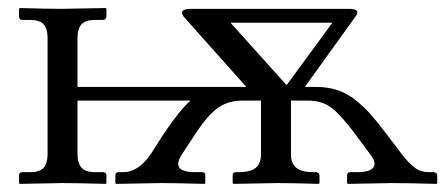

<svg xmlns="http://www.w3.org/2000/svg" viewBox="-20 -451 1101 473"><path d="M547.9 -395 686 -241.2 798.8 -395ZM623 -203.1H577.1Q542 -203.1 517.1 -185.5Q492.2 -168 461.9 -122.1L428.2 -70.8Q399.4 -26.9 460.9 -26.9H478Q485.8 -26.9 485.8 -19V0L483.9 2Q411.1 0 376 0L266.1 2L264.2 0V-19Q264.2 -26.9 272 -26.9H284.2Q320.3 -26.9 351.1 -70.8L383.8 -122.1Q424.3 -181.6 449.2 -203.1H170.9V-71.8Q170.9 -49.3 180.7 -38.1Q190.4 -26.9 213.9 -26.9H232.9Q242.2 -26.9 242.2 -19V0L240.2 2Q170.9 0 131.8 0L28.8 2L26.9 0V-19Q26.9 -26.9 35.2 -26.9H54.2Q78.1 -26.9 87.6 -37.8Q97.2 -48.8 97.2 -71.8V-357.9Q97.2 -379.9 87.6 -390.9Q78.1 -401.9 54.2 -401.9H35.2Q26.9 -401.9 26.9 -410.2V-429.2L28.8 -431.2Q96.7 -429.2 131.8 -429.2L240.2 -431.2L242.2 -429.2V-410.2Q242.2 -406.7 239.5 -404.3Q236.8 -401.9 232.9 -401.9H213.9Q190.4 -401.9 180.7 -390.9Q170.9 -379.9 170.9 -357.9V-236.8H586.9L433.1 -409.2Q425.3 -419.9 430.7 -424.6Q436 -429.2 450.2 -429.2H838.9Q871.1 -429.2 855 -409.2L731 -236.8H759.8Q788.6 -236.8 812.7 -228.5Q836.9 -220.2 858.2 -202.6Q879.4 -185.1 894.5 -167.7Q909.7 -150.4 931.2 -122.1L970.2 -70.8Q986.8 -49.3 1001.5 -38.1Q1016.1 -26.9 1037.1 -26.9H1048.8Q1051.8 -26.9 1054.4 -24.7Q1057.1 -22.5 1057.1 -19V0L1055.2 2Q983.9 0 944.8 0L836.9 2L835 0V-19Q835 -26.9 842.8 -26.9H859.9Q891.1 -26.9 899.7 -38.3Q908.2 -49.8 892.1 -70.8L854 -122.1Q818.8 -168.9 795.9 -186Q772.9 -203.1 738.8 -203.1H696.8V-70.8Q696.8 -48.3 710 -37.6Q723.1 -26.9 752 -26.9H758.8Q761.7 -26.9 764.4 -24.7Q767.1 -22.5 767.1 -19V0L765.1 2Q701.2 0 662.1 0L555.2 2L553.2 0V-19Q553.2 -26.9 561 -26.9H567.9Q597.7 -26.9 610.4 -37.8Q623 -48.8 623 -70.8Z"/></svg>

Font: Common Serif
Style: Bold
Weight: 700
Designer: Philipp H. Poll, Khaled Hosny
Foundry: Stefan Peev, Context Ltd.
Version: Version 1.026